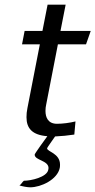

<svg xmlns="http://www.w3.org/2000/svg" viewBox="-20 -575 407 819"><path d="M63 216C76 220 96 224 109 224C155 224 225 191 235 141C236 136 236 131 236 127C236 79 181 72 181 58V57C181 55 208 17 215 7C241 6 271 3 297 -1L302 -57C277 -51 248 -47 223 -47C185 -47 174 -74 174 -102C174 -111 175 -121 177 -129L227 -386H347L367 -443H238L260 -555H183L161 -443H85L74 -386H150L97 -114C94 -100 93 -87 93 -75C93 -27 118 1 182 6C175 15 129 79 128 84V85C128 109 187 109 187 142C187 144 186 146 186 148V149C180 181 112 196 82 196C75 201 71 211 63 216Z"/></svg>

Font: KpSans
Style: Italic
Weight: 400
Italic angle: -11°
Version: Version 0.66